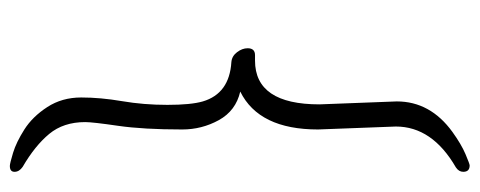

<svg xmlns="http://www.w3.org/2000/svg" viewBox="-312 -508 974 390"><g transform="rotate(-90 175.0 -313.0)"><path d="M34 154Q21 154 21 141Q21 132 30 126Q113 78 113 4L107 -154Q107 -274 184 -312Q145 -321 126 -355.5Q107 -390 107 -430Q107 -509 114.5 -560.5Q122 -612 122 -627Q122 -671 98 -700Q74 -729 31 -754Q21 -761 21 -770.5Q21 -780 33 -780Q38 -780 59.5 -773.5Q81 -767 107 -750.5Q133 -734 152.5 -704Q172 -674 172 -635Q172 -596 164.5 -552Q157 -508 157 -460Q157 -412 164 -388Q180 -334 244 -330Q256 -329 264 -318.5Q272 -308 272 -297Q272 -282 258 -282H247Q158 -282 158 -151L164 6Q164 74 102 119Q77 137 57 145.5Q37 154 34 154Z"/></g></svg>

Font: LXGW WenKai TC Light
Style: Regular
Weight: 300
Designer: LXGW / Fontworks Inc.
Foundry: LXGW / Fontworks Inc.
Version: Version 1.330